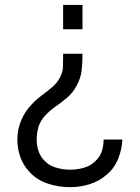

<svg xmlns="http://www.w3.org/2000/svg" viewBox="-20 -560 564 774"><path d="M312.5 -540V-442H234.5V-540ZM312.5 -343.5Q312.5 -304.5 309 -274.8Q305.5 -245 289 -215Q274 -186.5 252.2 -167.8Q230.5 -149 206.2 -132.2Q182 -115.5 160.5 -92.5Q141.5 -70.5 134.8 -47.2Q128 -24 128 1.5Q128 26.5 134.5 46.5Q141 66.5 153.5 81.5Q173.5 105.5 202.8 114.8Q232 124 263 124Q294.5 124 321.5 115.2Q348.5 106.5 365.5 88.5Q383 72 390.2 50.2Q397.5 28.5 397.5 5.5Q397.5 4 397.5 2.5H473.5Q471.5 42 456.5 79.8Q441.5 117.5 411.5 143Q382 169.5 343 182Q304 194.5 263.5 194.5Q214.5 194.5 170.5 179.5Q126.5 164.5 96.5 130.5Q73 104.5 61.5 71.8Q50 39 50 2.5Q50 -39 65.8 -75.8Q81.5 -112.5 109 -140.5Q126 -159 147.8 -175Q169.5 -191 189 -207.5Q208.5 -224 219.5 -243.5Q233 -267.5 233.8 -289.2Q234.5 -311 234.5 -343.5Z"/></svg>

Font: Cns Manrope
Style: Regular
Weight: 400
Designer: Mikhail Sharanda
Foundry: Mikhail Sharanda
Version: Version 4.504